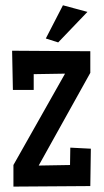

<svg xmlns="http://www.w3.org/2000/svg" viewBox="-20 -692 385 712"><path d="M316.9 -140.6 314.9 -2 29.8 0V-80.1L221.2 -418.9L105 -417V-358.4H27.8L24.9 -503.9L314.9 -502V-421.9L123.5 -78.1L239.7 -80.1L240.7 -144.5ZM304.2 -647.9 195.8 -534.7 149.9 -549.3 213.4 -672.4Z"/></svg>

Font: Maiden Orange
Style: Regular
Weight: 400
Designer: Astigmatic (AOETI)
Foundry: Astigmatic (AOETI)
Version: Version 1.000